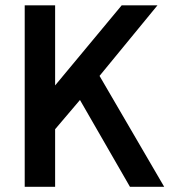

<svg xmlns="http://www.w3.org/2000/svg" viewBox="-20 -697 643 728"><path d="M73.7 -676.8H189V-326.7H150.4L441.4 -676.8H577.1L357.4 -409.2L602.5 11.2H472.7L283.2 -317.9L189 -207V11.2H73.7Z"/></svg>

Font: Pyidaungsu Book
Style: Bold
Weight: 700
Designer: Sun Tun
Foundry: MCF
Version: Version 1.008;February 27, 2020;FontCreator 11.0.0.2408 32-b